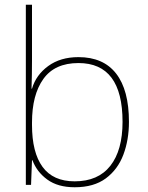

<svg xmlns="http://www.w3.org/2000/svg" viewBox="-20 -780 623 810"><path d="M115 -525Q115 -501 114.5 -466Q114 -431 113 -406H115Q132 -464 183.5 -501.5Q235 -539 311 -539Q416 -539 470 -469.5Q524 -400 524 -266Q524 -190 500.5 -127.5Q477 -65 426.5 -27.5Q376 10 295 10Q224 10 179.5 -22.5Q135 -55 117 -104H115L111 0H89V-760H115ZM311 -514Q211 -514 163 -447Q115 -380 115 -263V-253Q115 -137 159.5 -76Q204 -15 295 -15Q394 -15 445.5 -80.5Q497 -146 497 -266Q497 -514 311 -514Z"/></svg>

Font: Noto Sans Kannada Thin
Style: Regular
Weight: 100
Designer: Jelle Bosma - Monotype Design Team
Foundry: Monotype Imaging Inc.
Version: Version 2.005; ttfautohint (v1.8.4.7-5d5b)